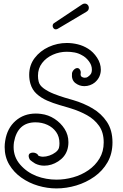

<svg xmlns="http://www.w3.org/2000/svg" viewBox="-20 -987 686 1072"><path d="M295 65Q244 65 193 50Q142 35 99.5 5Q57 -25 31.5 -68Q6 -111 6 -166Q6 -183 9 -201Q20 -271 66.5 -312Q113 -353 180 -353Q187 -353 194.5 -352.5Q202 -352 209 -351Q250 -346 284.5 -323.5Q319 -301 340.5 -267.5Q362 -234 362 -193Q362 -169 355 -148Q342 -110 305 -86Q268 -62 227 -62Q200 -62 176 -74Q172 -76 159.5 -85Q147 -94 145 -98Q140 -110 140 -115Q140 -126 147 -130.5Q154 -135 164 -135Q173 -135 181.5 -131Q190 -127 194 -119L195 -117Q195 -117 205 -114Q213 -112 220 -112Q237 -112 256 -118.5Q275 -125 290 -136.5Q305 -148 309 -161Q312 -172 312 -187Q312 -224 293.5 -250Q275 -276 244.5 -290Q214 -304 178 -304Q78 -304 58 -193Q57 -186 56.5 -179.5Q56 -173 56 -166Q56 -110 93 -67.5Q130 -25 184 -4Q210 6 238.5 11Q267 16 295 16Q342 16 388.5 3Q435 -10 473.5 -36.5Q512 -63 535.5 -102Q559 -141 559 -192Q559 -248 533 -284.5Q507 -321 465.5 -344Q424 -367 375 -382Q346 -391 311 -401Q276 -411 243 -425.5Q210 -440 185 -462.5Q160 -485 150 -519Q143 -543 143 -569Q143 -623 173.5 -663Q204 -703 252 -725Q300 -747 353 -747Q384 -747 414.5 -739.5Q445 -732 472 -715Q501 -697 522 -665Q543 -633 543 -598Q543 -579 535.5 -561Q528 -543 510 -527Q498 -517 482.5 -511.5Q467 -506 451 -506Q423 -506 400.5 -523.5Q378 -541 382 -578Q384 -589 393 -598Q402 -607 412 -607Q424 -607 430 -590Q431 -587 431 -582Q431 -579 430.5 -576.5Q430 -574 430 -570Q431 -561 438 -557Q445 -553 453 -553Q464 -553 469 -557Q480 -564 486.5 -573Q493 -582 493 -599Q493 -623 476 -645.5Q459 -668 437 -679Q418 -690 396.5 -694Q375 -698 353 -698Q312 -698 275 -681.5Q238 -665 215 -635Q192 -605 192 -564Q192 -546 196 -531Q201 -510 224.5 -493Q248 -476 279.5 -463.5Q311 -451 341 -442Q371 -433 389 -428Q447 -411 496.5 -382Q546 -353 577 -306.5Q608 -260 608 -192Q608 -129 580.5 -81Q553 -33 507 -0.5Q461 32 406 48.5Q351 65 295 65ZM291 -823Q284 -823 279 -829Q274 -835 274 -842Q274 -853 282 -858L438 -962Q445 -967 453 -967Q463 -967 469.5 -960Q476 -953 476 -943Q476 -929 462 -921L302 -826Q300 -825 297 -824Q294 -823 291 -823Z"/></svg>

Font: Twinkle Star
Style: Regular
Weight: 400
Designer: Robert E. Leuschke
Foundry: Robert E. Leuschke
Version: Version 2.010; ttfautohint (v1.8.3)